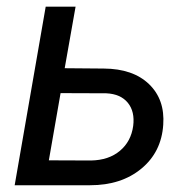

<svg xmlns="http://www.w3.org/2000/svg" viewBox="-20 -548 572 568"><path d="M171.4 -346.2 287.1 -345.2Q373.5 -344.7 420.9 -299.1Q468.3 -253.4 462.9 -178.7Q457.5 -98.1 398.2 -49.1Q338.9 0 246.6 0H23.4L115.2 -528.3H203.6ZM159.2 -272.5 124.5 -73.7 249.5 -73.2Q301.8 -74.2 334.7 -101.8Q367.7 -129.4 374 -175.3Q379.4 -217.8 358.2 -243.9Q336.9 -270 294.4 -272Z"/></svg>

Font: Roboto
Style: Italic
Weight: 400
Italic angle: -12°
Designer: Google
Version: Version 2.134; 2016; ttfautohint (v1.6)